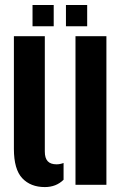

<svg xmlns="http://www.w3.org/2000/svg" viewBox="-20 -746 495 775"><path d="M36.1 -144.9V-600H160.9V-134.4Q160.9 -107.7 172.6 -95.2Q184.3 -82.7 208.5 -82.7Q221.9 -82.7 236.6 -88.1V-20.5Q206.8 9.1 160.9 9.1Q103.4 9.1 69.8 -26.7Q36.1 -62.5 36.1 -144.9ZM284.7 0V-600H409.5V0ZM246.2 -640V-725.7H331.9V-640ZM111.3 -640V-725.7H196.8V-640Z"/></svg>

Font: Big Shoulders Stencil Thin
Style: Regular
Weight: 100
Designer: Patric King
Foundry: XO Type Co
Version: Version 2.001